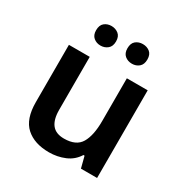

<svg xmlns="http://www.w3.org/2000/svg" viewBox="-173 -883 990 1030"><g transform="rotate(30 322.0 -367.5)"><path d="M564 -543V0H464L446 -70H439Q413 -28 367.5 -9Q322 10 271 10Q180 10 128 -37Q76 -84 76 -188V-543H205V-215Q205 -155 229 -124.5Q253 -94 304 -94Q379 -94 407 -141.5Q435 -189 435 -278V-543ZM163 -684Q163 -716 181 -730.5Q199 -745 224 -745Q249 -745 267.5 -730.5Q286 -716 286 -685Q286 -654 267.5 -639Q249 -624 224 -624Q199 -624 181 -639Q163 -654 163 -684ZM357 -684Q357 -716 375 -730.5Q393 -745 418 -745Q444 -745 462 -730.5Q480 -716 480 -685Q480 -654 462 -639Q444 -624 419 -624Q393 -624 375 -639Q357 -654 357 -684Z"/></g></svg>

Font: Noto Sans Kawi SemiBold
Style: Regular
Weight: 600
Designer: Fadhl Haqq
Version: Version 1.000